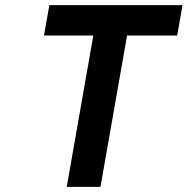

<svg xmlns="http://www.w3.org/2000/svg" viewBox="-20 -731 734 751"><path d="M673 -592 694 -711H173L152 -592H345L241 0H373L477 -592Z"/></svg>

Font: Asimov
Style: NarIt
Weight: 500
Designer: Google
Version: Version 2.000980; 2014